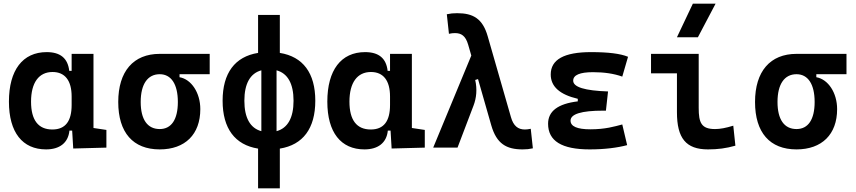

<svg xmlns="http://www.w3.org/2000/svg" viewBox="-20 -815 4728 1060"><path d="M234.4 9.8C307.6 9.8 356.4 -24.9 363.3 -93.8H378.4L384.3 4.9L567.4 0V-97.7L496.1 -108.4V-517.6H375.5V-423.8H362.3C354.5 -493.2 313.5 -527.3 237.8 -527.3C105 -527.3 29.3 -427.7 29.3 -253.9C29.3 -84 104 9.8 234.4 9.8ZM375.5 -235.4C375.5 -147.5 342.3 -100.1 269 -100.1C191.4 -100.1 151.4 -151.9 151.4 -253.9C151.4 -358.4 194.3 -417.5 270 -417.5C338.9 -417.5 375.5 -370.1 375.5 -282.2Z M861.8 9.8C1002 9.8 1085.9 -73.2 1085.9 -212.4C1085.9 -302.7 1036.6 -377.4 971.2 -388.7V-405.3H1137.7V-517.6H861.8C716.3 -517.6 632.8 -420.9 632.8 -252C632.8 -83 714.4 9.8 861.8 9.8ZM861.8 -102.5C793.9 -102.5 756.8 -155.3 756.8 -252C756.8 -350.1 794.9 -405.3 861.8 -405.3C925.3 -405.3 961.9 -350.1 961.9 -252C961.9 -155.3 926.3 -102.5 861.8 -102.5Z M1404.8 224.6H1524.9V5.4C1652.8 -15.1 1720.7 -106 1720.7 -258.8C1720.7 -411.6 1652.8 -502.4 1524.9 -522.9V-732.4H1404.8V-522.9C1276.9 -502.4 1209 -411.6 1209 -258.8C1209 -106 1276.9 -15.1 1404.8 5.4ZM1422.9 -90.8C1361.3 -107.4 1329.1 -164.6 1329.1 -258.8C1329.1 -353 1361.3 -410.2 1422.9 -426.8ZM1506.8 -426.8C1568.4 -410.2 1600.6 -353 1600.6 -258.8C1600.6 -164.6 1568.4 -107.4 1506.8 -90.8Z M1992.2 9.8C2065.4 9.8 2114.3 -24.9 2121.1 -93.8H2136.2L2142.1 4.9L2325.2 0V-97.7L2253.9 -108.4V-517.6H2133.3V-423.8H2120.1C2112.3 -493.2 2071.3 -527.3 1995.6 -527.3C1862.8 -527.3 1787.1 -427.7 1787.1 -253.9C1787.1 -84 1861.8 9.8 1992.2 9.8ZM2133.3 -235.4C2133.3 -147.5 2100.1 -100.1 2026.9 -100.1C1949.2 -100.1 1909.2 -151.9 1909.2 -253.9C1909.2 -358.4 1952.1 -417.5 2027.8 -417.5C2096.7 -417.5 2133.3 -370.1 2133.3 -282.2Z M2865.2 9.8C2886.7 9.8 2901.9 8.3 2921.9 3.9L2910.2 -104C2896.5 -101.1 2887.7 -100.1 2877.4 -100.1C2840.3 -100.1 2814.5 -119.6 2800.8 -168.5L2672.4 -615.2C2644.5 -712.4 2591.8 -742.2 2503.9 -742.2C2481.9 -742.2 2467.3 -740.7 2446.8 -736.3L2458.5 -628.4C2472.7 -631.3 2481 -632.3 2491.7 -632.3C2526.4 -632.3 2550.3 -617.7 2564.5 -568.8L2582 -508.3L2371.6 0H2505.9L2594.2 -231.9C2610.4 -273.9 2615.2 -322.8 2603.5 -373.5L2619.1 -378.4L2692.4 -122.6C2721.7 -21.5 2775.4 9.8 2865.2 9.8Z M3235.4 9.8C3318.8 9.8 3389.2 0.5 3442.4 -13.7L3415.5 -127.9C3372.6 -116.7 3322.3 -101.1 3239.3 -101.1C3166.5 -101.1 3129.9 -117.2 3129.9 -148.9C3129.9 -185.5 3189.9 -204.1 3309.6 -204.1H3325.2L3336.9 -310.1C3208.5 -314.5 3144.5 -334 3144.5 -369.6C3144.5 -400.9 3181.2 -416.5 3253.9 -416.5C3315.4 -416.5 3368.7 -408.7 3415.5 -392.1L3447.3 -501.5C3405.3 -519 3337.9 -527.3 3243.2 -527.3C3094.2 -527.3 3020.5 -486.3 3020.5 -403.8C3020.5 -337.4 3069.8 -293 3169.9 -269.5V-255.4C3060.1 -242.2 3005.9 -201.2 3005.9 -131.8C3005.9 -36.6 3081.5 9.8 3235.4 9.8Z M3888.7 9.8C3943.4 9.8 3988.3 3.9 4040 -10.7L4028.3 -121.1C3986.8 -108.4 3956.1 -102.5 3927.7 -102.5C3851.6 -102.5 3837.4 -137.7 3837.4 -219.7V-517.6H3574.2V-410.2H3717.3V-195.3C3717.3 -51.8 3767.1 9.8 3888.7 9.8ZM3717.3 -609.4H3833L3930.7 -794.9H3805.2Z M4377.4 9.8C4517.6 9.8 4601.6 -73.2 4601.6 -212.4C4601.6 -302.7 4552.2 -377.4 4486.8 -388.7V-405.3H4653.3V-517.6H4377.4C4231.9 -517.6 4148.4 -420.9 4148.4 -252C4148.4 -83 4230 9.8 4377.4 9.8ZM4377.4 -102.5C4309.6 -102.5 4272.5 -155.3 4272.5 -252C4272.5 -350.1 4310.5 -405.3 4377.4 -405.3C4440.9 -405.3 4477.5 -350.1 4477.5 -252C4477.5 -155.3 4441.9 -102.5 4377.4 -102.5Z"/></svg>

Font: Cascadia Code NF SemiBold
Style: Regular
Weight: 600
Monospace: yes
Designer: Aaron Bell
Foundry: Saja Typeworks
Version: Version 2404.023